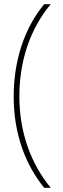

<svg xmlns="http://www.w3.org/2000/svg" viewBox="-20 -734 298 912"><path d="M45 -275C45 -98 101 49 190 158H221C127 44 72 -105 72 -276C72 -445 123 -597 221 -714H190C97 -603 45 -448 45 -275Z"/></svg>

Font: Noto Sans Hebrew SemiCondensed Thin
Style: Regular
Weight: 100
Width: 4
Designer: Monotype Design Team
Foundry: Monotype Imaging Inc.
Version: Version 2.004